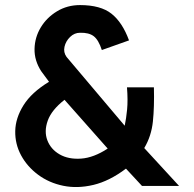

<svg xmlns="http://www.w3.org/2000/svg" viewBox="-20 -732 765 756"><path d="M539 0 476 -68Q411 -19 348 -4Q285 11 229 -0.5Q173 -12 130 -44Q87 -76 63 -120.5Q39 -165 40 -216Q41 -267 72.5 -317.5Q104 -368 173 -410L142 -452Q115 -494 116 -539.5Q117 -585 140.5 -624Q164 -663 204.5 -687.5Q245 -712 295 -712Q376 -712 419 -678Q462 -644 488 -573L381 -535Q368 -575 349 -589.5Q330 -604 295 -603Q273 -603 256 -586.5Q239 -570 234 -548Q229 -526 242 -508L471 -237Q477 -265 480.5 -301Q484 -337 480 -388H586Q588 -311 582 -253.5Q576 -196 548 -149L685 0ZM404 -147 234 -339Q183 -299 168 -257Q153 -215 166.5 -179.5Q180 -144 215 -124Q250 -104 299.5 -107.5Q349 -111 404 -147Z"/></svg>

Font: Kulim Park
Style: Bold
Weight: 700
Designer: Noponies / Dale Sattler
Foundry: Noponies
Version: Version 1.000; ttfautohint (v1.8.3)